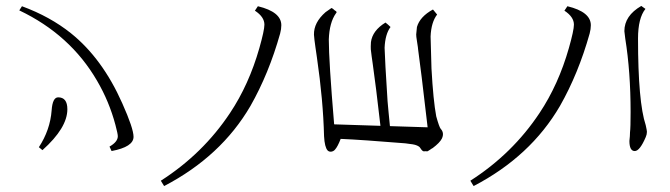

<svg xmlns="http://www.w3.org/2000/svg" viewBox="-20 -753 2259 647"><path d="M54 -732Q149 -697 219 -641Q325 -556 392 -405Q430 -320 430 -292Q430 -258 356 -244L349 -259Q377 -275 377 -294Q377 -302 369 -332Q348 -411 307 -481Q217 -636 45 -718ZM176 -425Q207 -425 207 -385Q207 -322 123 -247L111 -257Q149 -315 154 -381Q157 -425 176 -425Z M522 -144Q664 -235 755 -372Q819 -468 854 -591Q871 -651 871 -670Q871 -696 839 -717L849 -732Q928 -713 928 -668Q928 -655 924 -640Q886 -505 824 -396Q725 -226 533 -126Z M1097 -726Q1100 -725 1103.5 -722Q1107 -719 1108 -718Q1118 -713 1112 -708Q1090 -677 1088 -620Q1088 -548 1106 -334Q1132 -333 1184 -331.5Q1236 -330 1262 -329Q1246 -469 1236 -538Q1235 -546 1232.5 -562.5Q1230 -579 1229.5 -587Q1229 -595 1230 -611Q1235 -650 1279 -677Q1282 -675 1287.5 -670Q1293 -665 1296 -662Q1278 -638 1276 -592Q1277 -552 1286 -412Q1287 -403 1289.5 -373.5Q1292 -344 1294 -328Q1315 -327 1357.5 -326Q1400 -325 1421 -324Q1397 -531 1389 -586Q1389 -590 1385.5 -611.5Q1382 -633 1382.5 -637Q1383 -641 1385 -662Q1395 -697 1439 -721Q1442 -718 1446 -712.5Q1450 -707 1453 -704Q1433 -678 1431 -630L1434 -522Q1440 -414 1450 -361Q1460 -325 1465 -319Q1478 -305 1469 -286Q1462 -272 1438 -254Q1437 -254 1428.5 -248Q1420 -242 1418.5 -243Q1417 -244 1408 -243Q1403 -244 1398.5 -251Q1394 -258 1392 -259Q1386 -263 1378.5 -265Q1371 -267 1360.5 -268Q1350 -269 1346 -270Q1199 -282 1128 -285Q1118 -259 1109 -249Q1104 -243 1096.5 -242Q1089 -241 1084 -246Q1074 -257 1072 -294Q1069 -415 1048 -559Q1047 -566 1043 -593.5Q1039 -621 1038 -636Q1037 -677 1077 -712Q1096 -725 1097 -726Z M1565 -144Q1707 -235 1798 -372Q1862 -468 1897 -591Q1914 -651 1914 -670Q1914 -696 1882 -717L1892 -732Q1971 -713 1971 -668Q1971 -655 1967 -640Q1929 -505 1867 -396Q1768 -226 1576 -126Z M2155 -723Q2130 -692 2130 -623Q2130 -409 2156 -331Q2160 -313 2160 -309Q2160 -300 2156 -291Q2136 -244 2119 -244Q2101 -244 2101 -278Q2101 -280 2101.5 -283.5Q2102 -287 2102.5 -294Q2103 -301 2103 -307Q2105 -323 2105 -375Q2105 -511 2087 -623Q2087 -627 2085.5 -635.5Q2084 -644 2084 -648Q2084 -700 2141 -733Z"/></svg>

Font: Miso
Style: Regular
Weight: 400
Version: Version 1.1